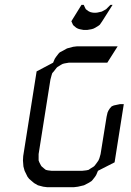

<svg xmlns="http://www.w3.org/2000/svg" viewBox="-20 -776 542 796"><path d="M75.2 -110.8 76.2 -128.9 131.8 -480 200.2 -516.1 207 -532.2 212.9 -541 223.1 -554.2 228 -559.1 241.2 -565.9 257.8 -575.2 283.2 -582 299.8 -584H467.8L424.8 -516.1H265.1L248 -513.2L240.2 -511.2L231.9 -506.8L217.8 -498L213.9 -494.1L203.1 -480L196.8 -473.1L193.8 -463.9L189 -445.8L140.1 -137.2V-120.1V-110.8L143.1 -103L149.9 -89.8L152.8 -85.9L163.1 -77.1L169.9 -71.8L178.2 -69.8L193.8 -67.9H320.8L337.9 -69.8L347.2 -71.8L355 -77.1L369.1 -85.9L373 -89.8L382.8 -103L388.2 -110.8L392.1 -120.1L397 -137.2L421.9 -292L425.8 -309.1L429.2 -316.9L435.1 -326.2L442.9 -335L452.1 -338.9L460.9 -340.8L477.1 -344.2H493.2L455.1 -103L386.2 -67.9L378.9 -50.8L374 -43L362.8 -28.8L358.9 -24.9L346.2 -17.1L328.1 -7.8L303.2 -2L287.1 0H174.8L159.2 -2L137.2 -7.8L121.1 -17.1L101.1 -34.2L94.2 -43L82 -67.9L77.1 -85.9ZM275.9 -688 317.9 -755.9H327.1L333 -743.2L335.9 -737.8L346.2 -730L354 -726.1L361.8 -724.1L370.1 -723.1H377L384.8 -724.1L401.9 -728L405.8 -730L419.9 -737.8L438 -755.9H446.8L403.8 -688L394 -673.8L389.2 -669.9L375 -661.1L367.2 -657.2L358.9 -654.8L341.8 -651.9H326.2L311 -654.8L303.2 -657.2L295.9 -661.1L285.2 -669.9L282.2 -673.8Z"/></svg>

Font: Petahja
Style: Italic
Weight: 400
Designer: T. Christopher White
Version: Version 1.1